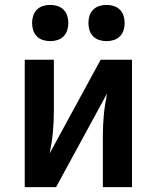

<svg xmlns="http://www.w3.org/2000/svg" viewBox="-20 -764 640 784"><path d="M81 0V-520H200V-312Q200 -290 199 -268Q198 -246 196 -224.5Q194 -203 190.5 -181Q187 -159 183 -138L391 -520H519V0H400V-208Q400 -230 401 -252Q402 -274 404 -295.5Q406 -317 409.5 -339Q413 -361 417 -382L209 0ZM415 -596Q400 -596 385.5 -600.5Q371 -605 360.5 -615.5Q350 -626 345.5 -640.5Q341 -655 341 -670Q341 -685 345.5 -699.5Q350 -714 360.5 -724.5Q371 -735 385.5 -739.5Q400 -744 415 -744Q430 -744 444.5 -739.5Q459 -735 469.5 -724.5Q480 -714 484.5 -699.5Q489 -685 489 -670Q489 -655 484.5 -640.5Q480 -626 469.5 -615.5Q459 -605 444.5 -600.5Q430 -596 415 -596ZM185 -596Q170 -596 155.5 -600.5Q141 -605 130.5 -615.5Q120 -626 115.5 -640.5Q111 -655 111 -670Q111 -685 115.5 -699.5Q120 -714 130.5 -724.5Q141 -735 155.5 -739.5Q170 -744 185 -744Q200 -744 214.5 -739.5Q229 -735 239.5 -724.5Q250 -714 254.5 -699.5Q259 -685 259 -670Q259 -655 254.5 -640.5Q250 -626 239.5 -615.5Q229 -605 214.5 -600.5Q200 -596 185 -596Z"/></svg>

Font: Iosevka Extended
Style: Bold
Weight: 700
Width: 7
Monospace: yes
Designer: Belleve Invis
Foundry: Belleve Invis
Version: Version 32.5.0; ttfautohint (v1.8.4)